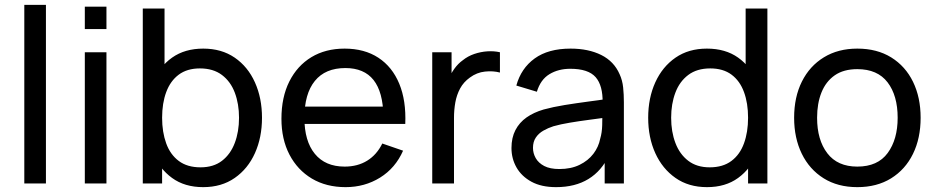

<svg xmlns="http://www.w3.org/2000/svg" viewBox="-20 -755 3848 790"><path d="M80 0V-735H169V0Z M329 -635.5V-727.5H418V-635.5ZM329 0V-540H418V0Z M816 15Q740 15 688 -22.8Q636 -60.5 609.2 -125.2Q582.5 -190 582.5 -270.5Q582.5 -352 609.2 -416.5Q636 -481 688.2 -518Q740.5 -555 816.5 -555Q891.5 -555 945.8 -517.8Q1000 -480.5 1029 -416Q1058 -351.5 1058 -270.5Q1058 -189.5 1029 -125Q1000 -60.5 945.8 -22.8Q891.5 15 816 15ZM567.5 0V-720H657V-397.5H647V0ZM805 -66.5Q858.5 -66.5 893.5 -93.5Q928.5 -120.5 946 -166.8Q963.5 -213 963.5 -270.5Q963.5 -327.5 946.2 -373.5Q929 -419.5 893.2 -446.5Q857.5 -473.5 802.5 -473.5Q750 -473.5 715.5 -447.8Q681 -422 664 -376.2Q647 -330.5 647 -270.5Q647 -211.5 663.8 -165.2Q680.5 -119 715.5 -92.8Q750.5 -66.5 805 -66.5Z M1402 15Q1322.5 15 1263.2 -20.2Q1204 -55.5 1171 -118.8Q1138 -182 1138 -266.5Q1138 -355 1170.5 -419.8Q1203 -484.5 1261.2 -519.8Q1319.5 -555 1398 -555Q1479.5 -555 1536.8 -517.5Q1594 -480 1622.8 -410.5Q1651.5 -341 1647.5 -245H1557.5V-277Q1556 -376.5 1517 -425.8Q1478 -475 1401 -475Q1318.5 -475 1275.5 -422Q1232.5 -369 1232.5 -270Q1232.5 -174.5 1275.5 -122Q1318.5 -69.5 1398 -69.5Q1451.5 -69.5 1491 -94Q1530.5 -118.5 1553 -164.5L1638.5 -135Q1607 -63.5 1543.8 -24.2Q1480.5 15 1402 15ZM1202.5 -245V-316.5H1601.5V-245Z M1758.5 0V-540H1838V-409.5L1825 -426.5Q1834.5 -451.5 1849.8 -472.5Q1865 -493.5 1884 -507Q1905 -524 1931.5 -533Q1958 -542 1985.5 -543.8Q2013 -545.5 2037 -540V-456.5Q2009 -464 1975.5 -460.5Q1942 -457 1913.5 -436Q1887.5 -417.5 1873.2 -391Q1859 -364.5 1853.5 -333.8Q1848 -303 1848 -271V0Z M2268 15Q2207.5 15 2166.8 -7.2Q2126 -29.5 2105.2 -66Q2084.5 -102.5 2084.5 -146Q2084.5 -188.5 2100.8 -219.8Q2117 -251 2146.5 -271.8Q2176 -292.5 2217 -304.5Q2255.5 -315 2303.2 -322.8Q2351 -330.5 2400 -337Q2449 -343.5 2491.5 -349.5L2459.5 -331Q2461 -403 2430.8 -437.5Q2400.5 -472 2326.5 -472Q2277.5 -472 2240.8 -449.8Q2204 -427.5 2189 -377.5L2104.5 -403Q2124 -474 2180 -514.5Q2236 -555 2327.5 -555Q2401 -555 2453.8 -528.8Q2506.5 -502.5 2529.5 -449.5Q2541 -424.5 2544 -395.2Q2547 -366 2547 -334V0H2468V-129.5L2486.5 -117.5Q2456 -52 2401.2 -18.5Q2346.5 15 2268 15ZM2281.5 -59.5Q2329.5 -59.5 2364.8 -76.8Q2400 -94 2421.5 -122.2Q2443 -150.5 2449.5 -184Q2457 -209 2457.8 -239.8Q2458.5 -270.5 2458.5 -287L2489.5 -273.5Q2446 -267.5 2404 -262Q2362 -256.5 2324.5 -250.2Q2287 -244 2257 -235.5Q2235 -228.5 2215.8 -217.5Q2196.5 -206.5 2184.8 -189.2Q2173 -172 2173 -146.5Q2173 -124.5 2184.2 -104.5Q2195.5 -84.5 2219.2 -72Q2243 -59.5 2281.5 -59.5Z M2889 15Q2813.5 15 2759.5 -22.8Q2705.5 -60.5 2676.2 -125Q2647 -189.5 2647 -270.5Q2647 -351.5 2676.2 -416Q2705.5 -480.5 2759.5 -517.8Q2813.5 -555 2888.5 -555Q2965 -555 3017 -518Q3069 -481 3095.8 -416.5Q3122.5 -352 3122.5 -270.5Q3122.5 -190 3095.8 -125.2Q3069 -60.5 3017 -22.8Q2965 15 2889 15ZM2900 -66.5Q2954.5 -66.5 2989.5 -92.8Q3024.5 -119 3041.2 -165.2Q3058 -211.5 3058 -270.5Q3058 -330.5 3041.2 -376.2Q3024.5 -422 2990 -447.8Q2955.5 -473.5 2902.5 -473.5Q2847.5 -473.5 2811.8 -446.5Q2776 -419.5 2758.8 -373.5Q2741.5 -327.5 2741.5 -270.5Q2741.5 -213 2759 -166.8Q2776.5 -120.5 2811.8 -93.5Q2847 -66.5 2900 -66.5ZM3058 0V-397.5H3048V-720H3137.5V0Z M3507.5 15Q3427 15 3368.8 -21.5Q3310.5 -58 3279 -122.5Q3247.5 -187 3247.5 -270.5Q3247.5 -355.5 3279.5 -419.5Q3311.5 -483.5 3370 -519.2Q3428.5 -555 3507.5 -555Q3588.5 -555 3647 -518.8Q3705.5 -482.5 3736.8 -418.2Q3768 -354 3768 -270.5Q3768 -186 3736.5 -121.8Q3705 -57.5 3646.5 -21.2Q3588 15 3507.5 15ZM3507.5 -69.5Q3591.5 -69.5 3632.5 -125.5Q3673.5 -181.5 3673.5 -270.5Q3673.5 -362 3632 -416.2Q3590.5 -470.5 3507.5 -470.5Q3451 -470.5 3414.5 -445Q3378 -419.5 3360 -374.5Q3342 -329.5 3342 -270.5Q3342 -179.5 3384 -124.5Q3426 -69.5 3507.5 -69.5Z"/></svg>

Font: Manrope ExtraLight Medium
Style: Regular
Weight: 500
Version: Version 4.504